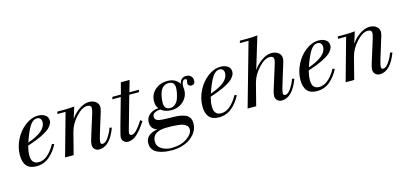

<svg xmlns="http://www.w3.org/2000/svg" viewBox="-76 -1266 4299 2032"><g transform="rotate(-15 2074.0 -250.5)"><path d="M397 -174 420 -167Q383 -91 322.5 -39.5Q262 12 179 12Q38 12 38 -147Q38 -232 79 -314.5Q120 -397 189 -449.5Q258 -502 332 -502Q376 -502 407.5 -481Q439 -460 439 -418Q439 -397 426 -376Q413 -355 396 -339Q379 -323 348.5 -305.5Q318 -288 297 -278Q276 -268 239.5 -254Q203 -240 190.5 -236Q178 -232 149 -222Q134 -164 134 -117Q134 -24 214 -24Q312 -24 397 -174ZM361 -425Q361 -448 348.5 -462.5Q336 -477 314 -477Q267 -477 232 -421Q197 -365 159 -253Q361 -322 361 -425Z M494 0 624 -465H535L540 -490H615Q671 -490 727 -496L689 -374H691Q722 -422 778.5 -462Q835 -502 890 -502Q932 -502 962.5 -479.5Q993 -457 993 -417Q993 -401 985 -374L913 -140Q895 -80 895 -59Q895 -36 917 -36Q949 -36 982.5 -87.5Q1016 -139 1029 -182L1054 -177Q984 12 867 12Q838 12 818.5 -7Q799 -26 799 -53Q799 -81 813 -124L891 -373Q903 -413 903 -431Q903 -466 860 -466Q803 -466 736.5 -393.5Q670 -321 649 -238L588 0Z M1229 -465H1136L1144 -490H1237L1270 -616H1366L1330 -490H1435L1428 -465H1322L1220 -103Q1214 -81 1214 -70Q1214 -61 1221.5 -54.5Q1229 -48 1239 -48Q1265 -48 1299.5 -87Q1334 -126 1364 -175L1385 -160Q1370 -140 1355 -117Q1340 -94 1320 -71Q1300 -48 1280 -29.5Q1260 -11 1234.5 0.5Q1209 12 1183 12Q1155 12 1136.5 -6.5Q1118 -25 1118 -51Q1118 -71 1148 -178Z M1900 1Q1900 67 1857.5 118Q1815 169 1749.5 194.5Q1684 220 1608 220Q1565 220 1528.5 214Q1492 208 1457.5 194Q1423 180 1403 152.5Q1383 125 1383 86Q1383 -12 1511 -34V-36Q1445 -57 1445 -129Q1445 -180 1484.5 -213Q1524 -246 1582 -248V-250Q1557 -274 1557 -327Q1557 -406 1612.5 -454Q1668 -502 1747 -502Q1838 -502 1879 -435Q1884 -465 1903 -483.5Q1922 -502 1952 -502Q1984 -502 2004 -484Q2024 -466 2024 -434Q2024 -389 1983 -389Q1967 -389 1956.5 -398.5Q1946 -408 1946 -423Q1946 -430 1949 -440Q1952 -450 1952 -456Q1952 -471 1934 -471Q1914 -471 1904.5 -449.5Q1895 -428 1895 -405Q1895 -401 1896.5 -387.5Q1898 -374 1898 -366Q1898 -292 1844.5 -242Q1791 -192 1714 -192Q1643 -192 1599 -229Q1562 -228 1536.5 -214.5Q1511 -201 1511 -173Q1511 -135 1555 -126Q1599 -117 1706 -117Q1747 -117 1778 -112.5Q1809 -108 1838.5 -96.5Q1868 -85 1884 -60.5Q1900 -36 1900 1ZM1455 84Q1455 138 1503 166.5Q1551 195 1609 195Q1713 195 1779.5 149Q1846 103 1846 51Q1846 29 1830 13Q1814 -3 1794 -10.5Q1774 -18 1736.5 -22Q1699 -26 1677 -26.5Q1655 -27 1615 -27Q1455 -27 1455 84ZM1641 -287Q1641 -256 1657 -236.5Q1673 -217 1704 -217Q1738 -217 1763 -240Q1788 -263 1799 -297.5Q1810 -332 1815 -360Q1820 -388 1820 -410Q1820 -477 1753 -477Q1720 -477 1696 -457Q1672 -437 1661 -405.5Q1650 -374 1645.5 -345Q1641 -316 1641 -287Z M2397 -174 2420 -167Q2383 -91 2322.5 -39.5Q2262 12 2179 12Q2038 12 2038 -147Q2038 -232 2079 -314.5Q2120 -397 2189 -449.5Q2258 -502 2332 -502Q2376 -502 2407.5 -481Q2439 -460 2439 -418Q2439 -397 2426 -376Q2413 -355 2396 -339Q2379 -323 2348.5 -305.5Q2318 -288 2297 -278Q2276 -268 2239.5 -254Q2203 -240 2190.5 -236Q2178 -232 2149 -222Q2134 -164 2134 -117Q2134 -24 2214 -24Q2312 -24 2397 -174ZM2361 -425Q2361 -448 2348.5 -462.5Q2336 -477 2314 -477Q2267 -477 2232 -421Q2197 -365 2159 -253Q2361 -322 2361 -425Z M2494 0 2689 -690H2594L2601 -715H2682Q2739 -715 2794 -721L2689 -374L2691 -372V-374Q2722 -422 2778.5 -462Q2835 -502 2890 -502Q2932 -502 2962.5 -479.5Q2993 -457 2993 -417Q2993 -401 2985 -374L2913 -140Q2895 -80 2895 -59Q2895 -36 2917 -36Q2949 -36 2982.5 -87.5Q3016 -139 3029 -182L3054 -177Q2984 12 2867 12Q2838 12 2818.5 -7Q2799 -26 2799 -53Q2799 -81 2813 -124L2891 -373Q2903 -413 2903 -431Q2903 -466 2860 -466Q2803 -466 2736.5 -393.5Q2670 -321 2649 -238L2588 0Z M3471 -174 3494 -167Q3457 -91 3396.5 -39.5Q3336 12 3253 12Q3112 12 3112 -147Q3112 -232 3153 -314.5Q3194 -397 3263 -449.5Q3332 -502 3406 -502Q3450 -502 3481.5 -481Q3513 -460 3513 -418Q3513 -397 3500 -376Q3487 -355 3470 -339Q3453 -323 3422.5 -305.5Q3392 -288 3371 -278Q3350 -268 3313.5 -254Q3277 -240 3264.5 -236Q3252 -232 3223 -222Q3208 -164 3208 -117Q3208 -24 3288 -24Q3386 -24 3471 -174ZM3435 -425Q3435 -448 3422.5 -462.5Q3410 -477 3388 -477Q3341 -477 3306 -421Q3271 -365 3233 -253Q3435 -322 3435 -425Z M3568 0 3698 -465H3609L3614 -490H3689Q3745 -490 3801 -496L3763 -374H3765Q3796 -422 3852.5 -462Q3909 -502 3964 -502Q4006 -502 4036.5 -479.5Q4067 -457 4067 -417Q4067 -401 4059 -374L3987 -140Q3969 -80 3969 -59Q3969 -36 3991 -36Q4023 -36 4056.5 -87.5Q4090 -139 4103 -182L4128 -177Q4058 12 3941 12Q3912 12 3892.5 -7Q3873 -26 3873 -53Q3873 -81 3887 -124L3965 -373Q3977 -413 3977 -431Q3977 -466 3934 -466Q3877 -466 3810.5 -393.5Q3744 -321 3723 -238L3662 0Z"/></g></svg>

Font: Justus
Style: ItalicOldstyle
Weight: 400
Italic angle: -12°
Version: Version 001.001